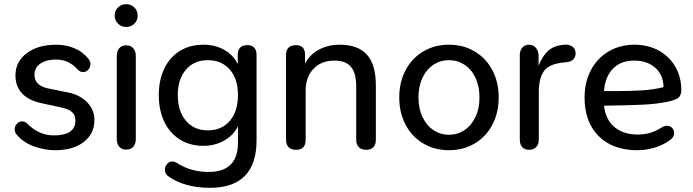

<svg xmlns="http://www.w3.org/2000/svg" viewBox="-20 -710 3318 919"><path d="M63 -62Q50 -75 50 -91Q50 -106 61 -117.5Q72 -129 86 -129Q100 -129 111 -118Q166 -62 237 -62Q341 -62 341 -133Q341 -158 325.5 -173Q310 -188 272 -196L179 -216Q117 -229 85.5 -263Q54 -297 54 -349Q54 -415 108 -455.5Q162 -496 249 -496Q295 -496 335.5 -479.5Q376 -463 404 -428Q413 -416 413 -404Q413 -388 402.5 -376.5Q392 -365 377 -365Q363 -365 351 -378Q309 -425 249 -425Q201 -425 173 -405.5Q145 -386 145 -352Q145 -301 209 -287L303 -268Q364 -256 398 -219.5Q432 -183 432 -136Q432 -70 381 -30.5Q330 9 244 9Q197 9 146.5 -8Q96 -25 63 -62Z M539 -45V-441Q539 -466 551 -479.5Q563 -493 584 -493Q605 -493 617.5 -479.5Q630 -466 630 -441V-45Q630 -21 618 -7.5Q606 6 584 6Q563 6 551 -7.5Q539 -21 539 -45ZM529 -635Q529 -659 545 -674.5Q561 -690 584 -690Q607 -690 623 -674.5Q639 -659 639 -635Q639 -612 623 -596.5Q607 -581 584 -581Q561 -581 545 -596.5Q529 -612 529 -635Z M790 137Q769 124 769 102Q769 87 779.5 75Q790 63 805 63Q815 63 825 69Q865 94 902 103.5Q939 113 978 113Q1119 113 1119 -27V-106Q1098 -63 1053.5 -37.5Q1009 -12 954 -12Q889 -12 840.5 -42.5Q792 -73 766 -128Q740 -183 740 -255Q740 -326 766 -381Q792 -436 840.5 -466Q889 -496 954 -496Q1010 -496 1054 -471Q1098 -446 1118 -403V-447Q1118 -494 1164 -494Q1185 -494 1196.5 -482Q1208 -470 1208 -447V-39Q1208 189 984 189Q928 189 878 176Q828 163 790 137ZM1119 -255Q1119 -332 1080 -377Q1041 -422 975 -422Q909 -422 870 -376.5Q831 -331 831 -255Q831 -178 870 -132Q909 -86 975 -86Q1041 -86 1080 -131.5Q1119 -177 1119 -255Z M1349 -41V-447Q1349 -470 1361.5 -482Q1374 -494 1397 -494Q1440 -494 1440 -447V-406Q1464 -450 1507.5 -473Q1551 -496 1606 -496Q1694 -496 1736.5 -448Q1779 -400 1779 -302V-41Q1779 -18 1767 -5.5Q1755 7 1733 7Q1710 7 1697.5 -5.5Q1685 -18 1685 -41V-296Q1685 -360 1660 -390Q1635 -420 1581 -420Q1518 -420 1480.5 -380.5Q1443 -341 1443 -276V-41Q1443 7 1397 7Q1374 7 1361.5 -5.5Q1349 -18 1349 -41Z M1891 -244Q1891 -316 1921 -373.5Q1951 -431 2005.5 -463.5Q2060 -496 2129 -496Q2198 -496 2252.5 -463.5Q2307 -431 2337 -373.5Q2367 -316 2367 -244Q2367 -171 2337 -113.5Q2307 -56 2252.5 -23.5Q2198 9 2129 9Q2060 9 2005.5 -23.5Q1951 -56 1921 -113.5Q1891 -171 1891 -244ZM2275 -244Q2275 -297 2256 -337.5Q2237 -378 2203.5 -400Q2170 -422 2129 -422Q2088 -422 2054.5 -400Q2021 -378 2002 -337.5Q1983 -297 1983 -244Q1983 -191 2002 -150.5Q2021 -110 2054.5 -87.5Q2088 -65 2129 -65Q2170 -65 2203.5 -87.5Q2237 -110 2256 -150.5Q2275 -191 2275 -244Z M2468 -42V-447Q2468 -469 2480.5 -482.5Q2493 -496 2511 -496Q2533 -496 2545.5 -480.5Q2558 -465 2558 -441V-395Q2575 -441 2604 -467Q2633 -493 2682 -496Q2704 -498 2719.5 -487Q2735 -476 2735 -454Q2735 -438 2724.5 -426.5Q2714 -415 2696 -413L2680 -411Q2610 -405 2584.5 -371Q2559 -337 2559 -270V-42Q2559 -19 2546.5 -6Q2534 7 2511 7Q2491 7 2479.5 -6Q2468 -19 2468 -42Z M2778 -243Q2778 -317 2808.5 -374.5Q2839 -432 2893.5 -464Q2948 -496 3017 -496Q3083 -496 3134 -467.5Q3185 -439 3213 -389.5Q3241 -340 3241 -279Q3241 -252 3225.5 -241Q3210 -230 3175 -223Q3120 -212 3058 -209Q2996 -206 2871 -204Q2879 -136 2922 -101Q2965 -66 3032 -66Q3064 -66 3091.5 -74Q3119 -82 3149 -101Q3160 -108 3173 -108Q3187 -108 3197 -98Q3207 -88 3207 -74Q3207 -53 3186 -39Q3155 -16 3114 -3.5Q3073 9 3031 9Q2913 9 2845.5 -58.5Q2778 -126 2778 -243ZM2919 -274Q2999 -274 3054.5 -277.5Q3110 -281 3156 -293Q3155 -352 3116 -386Q3077 -420 3017 -420Q2951 -420 2913.5 -381Q2876 -342 2871 -274Z"/></svg>

Font: SN Pro
Style: Regular
Weight: 400
Designer: Tobias Whetton
Foundry: Supernotes
Version: Version 1.003